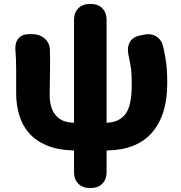

<svg xmlns="http://www.w3.org/2000/svg" viewBox="-20 -740 909 962"><path d="M429 202Q394 202 372.5 180.5Q351 159 351 124V14Q269 12 213 -12Q157 -36 123.5 -75.5Q90 -115 75.5 -166Q61 -217 61 -273V-392Q61 -426 60 -445Q59 -464 57 -492Q55 -527 73 -548Q91 -569 126 -569H142Q177 -569 202.5 -548Q228 -527 230 -492Q230 -487 230.5 -464.5Q231 -442 231 -427Q231 -405 230.5 -374Q230 -343 229.5 -312Q229 -281 229 -259Q229 -226 240 -195.5Q251 -165 277.5 -145.5Q304 -126 351 -125V-642Q351 -677 372.5 -698.5Q394 -720 429 -720H436Q471 -720 492.5 -698.5Q514 -677 514 -642V-125Q577 -127 608.5 -168.5Q640 -210 640 -315Q640 -349 638.5 -372.5Q637 -396 633 -418.5Q629 -441 623 -469Q616 -504 631 -529.5Q646 -555 680 -562L700 -566Q735 -574 762 -558Q789 -542 797 -508Q804 -478 808.5 -452.5Q813 -427 815.5 -397.5Q818 -368 818 -324Q818 -163 741.5 -75.5Q665 12 514 14V124Q514 159 492.5 180.5Q471 202 436 202Z"/></svg>

Font: Chiron GoRound TC H
Style: Regular
Weight: 900
Designer: Ryoko NISHIZUKA 西塚涼子 (kana, bopomofo & ideographs); Paul D. Hunt (Latin, Greek & Cyrillic); Sandoll Communications 산돌커뮤니
Foundry: Adobe
Version: Version 1.000;hotconv 1.1.1;makeotfexe 2.6.0